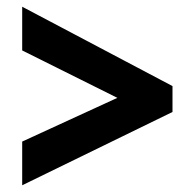

<svg xmlns="http://www.w3.org/2000/svg" viewBox="-20 -617 579 571"><path d="M46 -196 329 -326 46 -467V-597L493 -361V-284L46 -66Z"/></svg>

Font: Noto Sans Devanagari UI SemiCondensed ExtraBold
Style: Regular
Weight: 800
Width: 4
Designer: Jelle Bosma - Monotype Design Team
Foundry: Monotype Imaging Inc.
Version: Version 2.004; ttfautohint (v1.8.4.7-5d5b)